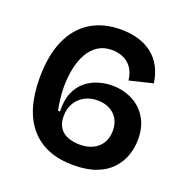

<svg xmlns="http://www.w3.org/2000/svg" viewBox="-124 -790 895 921"><g transform="rotate(20 323.5 -330.0)"><path d="M346 15Q204 15 128 -71.5Q52 -158 52 -324Q52 -436 86 -514.5Q120 -593 185 -634Q250 -675 341 -675Q388 -675 428 -663.5Q468 -652 499 -628.5Q530 -605 549.5 -569.5Q569 -534 576 -486L457 -457Q452 -498 433.5 -522.5Q415 -547 388.5 -557.5Q362 -568 334 -568Q293 -568 262.5 -548.5Q232 -529 213 -494.5Q194 -460 185 -416Q176 -372 176 -323Q176 -296 179.5 -264.5Q183 -233 189 -205H199Q197 -262 213.5 -301Q230 -340 259 -363.5Q288 -387 323 -397.5Q358 -408 392 -408Q447 -408 493.5 -385.5Q540 -363 568.5 -318Q597 -273 597 -207Q597 -165 583.5 -125.5Q570 -86 540.5 -54Q511 -22 463 -3.5Q415 15 346 15ZM340 -88Q373 -88 397 -97Q421 -106 437.5 -122.5Q454 -139 461.5 -160Q469 -181 469 -205Q469 -241 453 -266.5Q437 -292 410.5 -304.5Q384 -317 352 -317Q315 -317 286 -301.5Q257 -286 240 -257.5Q223 -229 223 -190Q223 -161 233 -141Q243 -121 260 -109.5Q277 -98 298 -93Q319 -88 340 -88Z"/></g></svg>

Font: Bricolage Grotesque SemiBold
Style: Regular
Weight: 600
Designer: Mathieu Triay
Foundry: Atelier Triay
Version: Version 1.000;gftools[0.9.30]